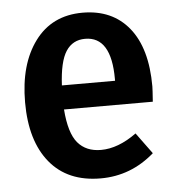

<svg xmlns="http://www.w3.org/2000/svg" viewBox="-45 -586 591 644"><g transform="rotate(-5 250.5 -264.5)"><path d="M468 -277Q468 -268 465 -226H166Q172 -146 200 -113Q228 -80 278 -80Q336 -80 398 -125L450 -54Q371 15 269 15Q158 15 98 -58Q38 -131 38 -261Q38 -389 95.5 -466.5Q153 -544 256 -544Q356 -544 412 -475Q468 -406 468 -277ZM345 -307V-313Q345 -456 257 -456Q215 -456 192.5 -421.5Q170 -387 166 -307Z"/></g></svg>

Font: Fira Sans Condensed Medium
Style: Regular
Weight: 500
Width: 3
Designer: Carrois Corporate & Edenspiekermann AG
Foundry: Carrois Corporate GbR & Edenspiekermann AG
Version: Version 4.203;PS 004.203;hotconv 1.0.88;makeotf.lib2.5.64775